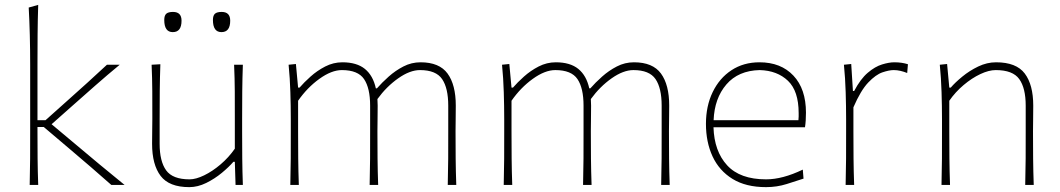

<svg xmlns="http://www.w3.org/2000/svg" viewBox="-20 -760 4355 789"><path d="M102 0Q103.5 -56.5 103.8 -108.5Q104 -160.5 104 -221V-494Q104 -621 98 -729L137 -740Q135 -678.5 134.5 -618.2Q134 -558 134 -494V-266H167L256.5 -346Q298 -383 339.2 -420.2Q380.5 -457.5 419.5 -494H472Q420.5 -451.5 372 -408.8Q323.5 -366 276 -324L192 -249.5L287.5 -169.5Q338 -127 389 -84.5Q440 -42 492 0H437.5Q396.5 -36.5 354 -73Q311.5 -109.5 268.5 -146L160 -238H134V-221Q134 -160.5 134.5 -108.5Q135 -56.5 137 0Z M758 9Q675 9 640 -37.2Q605 -83.5 605 -169Q605 -201.5 605.5 -225.5Q606 -249.5 606 -271Q606 -332 605.8 -385Q605.5 -438 603 -494L639 -496Q637 -440 636.5 -386Q636 -332 636 -271V-169Q636 -97 662.8 -60Q689.5 -23 759 -23Q785 -23 819 -39.5Q853 -56 886.5 -84.5Q920 -113 945 -149V-271Q945 -332 944.8 -385Q944.5 -438 942 -494H978Q976 -438 975.5 -385Q975 -332 975 -271V-221Q975 -160.5 975.5 -108.5Q976 -56.5 978 0H948L945 -95H939Q921 -74 891.8 -49.8Q862.5 -25.5 827.5 -8.2Q792.5 9 758 9ZM890 -628Q855 -628 855 -678Q855 -696 863.2 -703.5Q871.5 -711 891 -711Q926 -711 926 -675Q926 -628 890 -628ZM690 -628Q655 -628 655 -678Q655 -696 663.2 -703.5Q671.5 -711 691 -711Q726 -711 726 -675Q726 -628 690 -628Z M1173 0Q1174.5 -56.5 1174.8 -108.5Q1175 -160.5 1175 -221V-271Q1175 -324.5 1173.2 -381.5Q1171.5 -438.5 1166 -494L1196 -497L1205 -400H1211Q1229 -421 1256 -445.2Q1283 -469.5 1316.5 -486.8Q1350 -504 1387 -504Q1446 -504 1479.5 -476.8Q1513 -449.5 1524.5 -397H1529Q1549.5 -420.5 1577.2 -445.2Q1605 -470 1638 -487Q1671 -504 1708 -504Q1785.5 -504 1819.2 -457.8Q1853 -411.5 1853 -326Q1853 -294 1852.5 -267.2Q1852 -240.5 1852 -221Q1852 -160.5 1852.5 -108.5Q1853 -56.5 1855 0H1820Q1821.5 -56.5 1821.8 -108.5Q1822 -160.5 1822 -221V-326Q1822 -398 1796.8 -435Q1771.5 -472 1706 -472Q1664.5 -472 1616.5 -438.2Q1568.5 -404.5 1531 -353Q1532 -341 1532 -326Q1532 -294 1531.5 -267.2Q1531 -240.5 1531 -221Q1531 -160.5 1531.5 -108.5Q1532 -56.5 1534 0H1499Q1500.5 -56.5 1500.8 -108.5Q1501 -160.5 1501 -221V-326Q1501 -398 1476 -435Q1451 -472 1385 -472Q1342.5 -472 1292.5 -436Q1242.5 -400 1205 -346V-221Q1205 -160.5 1205.5 -108.5Q1206 -56.5 1208 0Z M2050 0Q2051.5 -56.5 2051.8 -108.5Q2052 -160.5 2052 -221V-271Q2052 -324.5 2050.2 -381.5Q2048.5 -438.5 2043 -494L2073 -497L2082 -400H2088Q2106 -421 2133 -445.2Q2160 -469.5 2193.5 -486.8Q2227 -504 2264 -504Q2323 -504 2356.5 -476.8Q2390 -449.5 2401.5 -397H2406Q2426.5 -420.5 2454.2 -445.2Q2482 -470 2515 -487Q2548 -504 2585 -504Q2662.5 -504 2696.2 -457.8Q2730 -411.5 2730 -326Q2730 -294 2729.5 -267.2Q2729 -240.5 2729 -221Q2729 -160.5 2729.5 -108.5Q2730 -56.5 2732 0H2697Q2698.5 -56.5 2698.8 -108.5Q2699 -160.5 2699 -221V-326Q2699 -398 2673.8 -435Q2648.5 -472 2583 -472Q2541.5 -472 2493.5 -438.2Q2445.5 -404.5 2408 -353Q2409 -341 2409 -326Q2409 -294 2408.5 -267.2Q2408 -240.5 2408 -221Q2408 -160.5 2408.5 -108.5Q2409 -56.5 2411 0H2376Q2377.5 -56.5 2377.8 -108.5Q2378 -160.5 2378 -221V-326Q2378 -398 2353 -435Q2328 -472 2262 -472Q2219.5 -472 2169.5 -436Q2119.5 -400 2082 -346V-221Q2082 -160.5 2082.5 -108.5Q2083 -56.5 2085 0Z M3128 9Q3045 9 2990.2 -24.8Q2935.5 -58.5 2908.2 -117.2Q2881 -176 2881 -251Q2881 -324.5 2908.8 -381.8Q2936.5 -439 2986 -471.5Q3035.5 -504 3101 -504Q3189 -504 3240.5 -449.2Q3292 -394.5 3292 -297Q3292 -262.5 3288 -237H2912Q2915 -138.5 2968 -80.8Q3021 -23 3128 -23Q3196 -23 3279 -63L3282 -26Q3253.5 -16.5 3213 -3.8Q3172.5 9 3128 9ZM3102 -472Q3014 -470 2965 -413Q2916 -356 2912.5 -266H3261Q3262 -273.5 3262 -280.8Q3262 -288 3262 -295Q3262 -386 3218 -428Q3174 -470 3102 -472Z M3455 0Q3456.5 -56.5 3456.8 -108.5Q3457 -160.5 3457 -221V-271Q3457 -324.5 3455.2 -381.5Q3453.5 -438.5 3448 -494L3478 -497L3485 -386H3490Q3516 -435.5 3546 -461Q3576 -486.5 3604.8 -495.2Q3633.5 -504 3655 -504Q3671 -504 3684.8 -502Q3698.5 -500 3711 -496L3708 -460Q3694.5 -465.5 3680.2 -468.8Q3666 -472 3653 -472Q3634 -472 3606.5 -462.8Q3579 -453.5 3548 -421Q3517 -388.5 3487 -319V-221Q3487 -160.5 3487.5 -108.5Q3488 -56.5 3490 0Z M3849 0Q3850.5 -56.5 3850.8 -108.5Q3851 -160.5 3851 -221V-271Q3851 -324.5 3849.2 -381.5Q3847.5 -438.5 3842 -494L3872 -497L3881 -400H3887Q3905 -421 3934.5 -445.2Q3964 -469.5 4000 -486.8Q4036 -504 4073 -504Q4156.5 -504 4191.2 -457.8Q4226 -411.5 4226 -326Q4226 -294 4225.5 -267.2Q4225 -240.5 4225 -221Q4225 -160.5 4225.5 -108.5Q4226 -56.5 4228 0H4193Q4194.5 -56.5 4194.8 -108.5Q4195 -160.5 4195 -221V-326Q4195 -398 4168.5 -435Q4142 -472 4072 -472Q4043.5 -472 4008.5 -455.5Q3973.5 -439 3939.8 -410.5Q3906 -382 3881 -346V-221Q3881 -160.5 3881.5 -108.5Q3882 -56.5 3884 0Z"/></svg>

Font: Commissioner Flair Thin
Style: Regular
Weight: 100
Designer: Kostas Bartsokas
Foundry: Kostas Bartsokas
Version: Version 1.000; ttfautohint (v1.8.3)